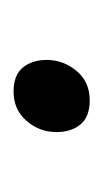

<svg xmlns="http://www.w3.org/2000/svg" viewBox="47 -416 155 290"><g transform="rotate(-90 125.0 -271.5)"><path d="M118 -214Q93 -214 81.5 -228Q70 -242 70 -264Q70 -290 87 -309.5Q104 -329 131 -329Q156 -329 167.5 -315Q179 -301 179 -279Q179 -254 162.5 -234Q146 -214 118 -214Z"/></g></svg>

Font: Spectral SC
Style: Italic
Weight: 400
Italic angle: -10°
Designer: Jean-Baptiste Levee
Foundry: Production Type
Version: Version 2.001